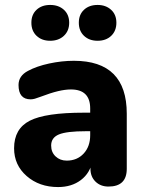

<svg xmlns="http://www.w3.org/2000/svg" viewBox="-20 -749 587 777"><path d="M215 8Q139 8 88 -36.5Q37 -81 37 -149Q37 -228 100.5 -260.5Q164 -293 319 -293H361V-218H328Q250 -218 218.5 -205Q187 -192 187 -160Q187 -133 205 -116Q223 -99 250 -99Q292 -99 318.5 -127.5Q345 -156 345 -202V-310Q345 -387 267 -387Q244 -387 214.5 -380Q185 -373 143 -357Q130 -352 121 -349.5Q112 -347 104 -347Q55 -347 55 -405Q55 -442 93 -462Q128 -481 179 -492Q230 -503 279 -503Q493 -503 493 -289V-66Q493 6 419 6Q387 6 366.5 -14Q346 -34 346 -66V-101L354 -98Q345 -49 307.5 -20.5Q270 8 215 8ZM375 -584Q341 -584 320 -604Q299 -624 299 -657Q299 -690 320 -709.5Q341 -729 375 -729Q408 -729 429.5 -709.5Q451 -690 451 -657Q451 -624 430 -604Q409 -584 375 -584ZM183 -584Q149 -584 128 -604Q107 -624 107 -657Q107 -690 128 -709.5Q149 -729 183 -729Q217 -729 238.5 -709.5Q260 -690 260 -657Q260 -624 238.5 -604Q217 -584 183 -584Z"/></svg>

Font: Nunito VF Beta Light
Style: Regular
Weight: 300
Designer: Vernon Adams
Foundry: newtypography
Version: Version 3.001